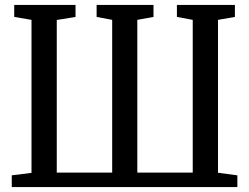

<svg xmlns="http://www.w3.org/2000/svg" viewBox="-20 -763 1016 783"><path d="M28 0V-48L108.5 -58V-682L38 -694V-743H288V-694L211.5 -681.5V-59H437.5V-682L374 -694V-743H606V-694L540 -682V-59H766V-682L701.5 -694V-743H938V-694L869 -682V-58.5L948 -48V0Z"/></svg>

Font: Merriweather 24pt SemiCondensed
Style: Regular
Weight: 400
Width: 4
Designer: Eben Sorkin
Foundry: Eben Sorkin
Version: Version 2.100